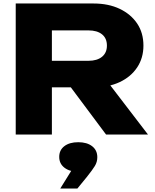

<svg xmlns="http://www.w3.org/2000/svg" viewBox="-20 -770 890 1099"><path d="M213 -422H486Q536 -422 564 -445Q592 -468 592 -509Q592 -551 564 -573.5Q536 -596 486 -596H184L277 -695V0H70V-750H515Q601 -750 665 -719.5Q729 -689 765 -635.5Q801 -582 801 -509Q801 -438 765 -384Q729 -330 665 -300Q601 -270 515 -270H213ZM325 -351H558L827 0H587ZM325 309 420 156 428 213Q379 213 349 190Q319 167 319 128Q319 89 348.5 66.5Q378 44 428 44Q478 44 507.5 67Q537 90 537 130Q537 157 523 180Q509 203 477 243L423 309Z"/></svg>

Font: Unbounded
Style: Bold
Weight: 700
Designer: Luke Prowse, Jean-Baptiste Morizot, Fátima Lázaro, Florian Runge
Foundry: NaN
Version: Version 1.700